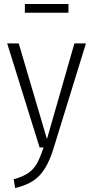

<svg xmlns="http://www.w3.org/2000/svg" viewBox="-20 -741 468 965"><path d="M250 2Q223 92 181 138.5Q139 185 56 204L49 160Q96 147 123 128Q150 109 166 80Q182 51 199 0H179L16 -523H74L216 -42L354 -523H412ZM105 -677V-721H324V-677Z"/></svg>

Font: Fira Sans Condensed Light
Style: Regular
Weight: 300
Width: 3
Designer: bBox Type GmbH & Carrois Corporate GbR & Edenspiekermann AG
Foundry: bBox Type GmbH & Carrois Corporate GbR & Edenspiekermann AG
Version: Version 4.301